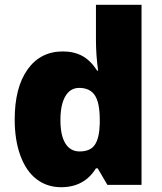

<svg xmlns="http://www.w3.org/2000/svg" viewBox="-20 -780 683 810"><path d="M237.8 9.8Q178.7 9.8 134.5 -23.9Q90.3 -57.6 66.2 -123Q42 -188.5 42 -275.9Q42 -410.6 96.2 -486.8Q150.4 -563 245.1 -563Q291.5 -563 326.4 -544.4Q361.3 -525.9 390.1 -481.9H394Q384.8 -546.9 384.8 -611.8V-759.8H577.1V0H433.1L392.1 -69.8H384.8Q335.4 9.8 237.8 9.8ZM315.9 -141.1Q361.8 -141.1 380.6 -169.9Q399.4 -198.7 400.9 -258.8V-273.9Q400.9 -347.2 379.9 -378.2Q358.9 -409.2 314 -409.2Q276.4 -409.2 255.6 -373.8Q234.9 -338.4 234.9 -272.9Q234.9 -208.5 255.9 -174.8Q276.9 -141.1 315.9 -141.1Z"/></svg>

Font: Sahel Black FD
Style: Black-FD
Weight: 900
Foundry: Saber Rastikerdar (saber.rastikerdar@gmail.com)
Version: Version 3.3.1